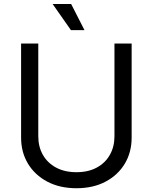

<svg xmlns="http://www.w3.org/2000/svg" viewBox="-20 -950 781 982"><path d="M565.4 -727.5H653.3V-246.1Q653.3 -171.4 618.4 -113Q583.5 -54.7 520 -21Q456.5 12.7 371.1 12.7Q285.6 12.7 221.9 -21Q158.2 -54.7 123 -113Q87.9 -171.4 87.9 -246.1V-727.5H175.8V-252.9Q175.8 -199.7 199.2 -158.2Q222.7 -116.7 266.6 -93Q310.5 -69.3 371.1 -69.3Q431.6 -69.3 475.1 -93Q518.6 -116.7 542 -158.2Q565.4 -199.7 565.4 -252.9ZM342.8 -795.9 249 -929.7H343.8L412.1 -795.9Z"/></svg>

Font: Inter V
Style: 
Weight: 400
Designer: Rasmus Andersson
Foundry: rsms
Version: Version 4.000;git-a3f224843